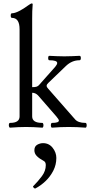

<svg xmlns="http://www.w3.org/2000/svg" viewBox="-20 -746 529 1128"><path d="M39 4Q35 4 33 -3Q31 -10 32.5 -17Q34 -24 39 -24Q95 -24 95 -62V-574Q95 -641 50 -641Q43 -641 43 -654.5Q43 -668 50 -668Q67 -668 92.5 -681Q118 -694 145 -714Q162 -726 166 -726Q172 -726 172 -721Q170 -699 169.5 -679Q169 -659 169 -637V-234Q186 -234 194 -236.5Q202 -239 208 -245L304 -353Q316 -367 316 -376Q316 -392 270 -392Q263 -392 263 -405Q263 -418 270 -418Q296 -417 314.5 -416Q333 -415 358 -415Q384 -415 402.5 -416Q421 -417 447 -418Q455 -418 455 -405Q455 -392 447 -392Q403 -392 368 -359L264 -259Q254 -250 254 -242Q254 -234 263 -225L420 -46Q438 -24 482 -24Q487 -24 488.5 -17Q490 -10 488.5 -3Q487 4 482 4Q453 2 433 1Q413 0 384 0Q355 0 335.5 1Q316 2 286 4Q281 4 279.5 -3Q278 -10 279.5 -17Q281 -24 286 -24Q326 -24 326 -38Q326 -44 311 -62L203 -186Q188 -201 169 -201V-62Q169 -24 228 -24Q233 -24 234.5 -17Q236 -10 234.5 -3Q233 4 228 4Q197 2 178 1Q159 0 133 0Q108 0 89 1Q70 2 39 4ZM188 361Q184 363 178 357Q172 351 175 348Q204 319 226.5 288.5Q249 258 249 224Q249 205 236 199Q210 185 196 170.5Q182 156 182 137Q182 114 198.5 104.5Q215 95 233 95Q268 95 289.5 122.5Q311 150 311 182Q311 222 293 257Q275 292 247 318.5Q219 345 188 361Z"/></svg>

Font: Junicode
Style: Regular
Weight: 400
Designer: Peter S. Baker
Version: Version 2.100; ttfautohint (v1.8.4)